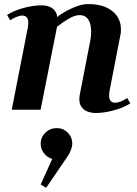

<svg xmlns="http://www.w3.org/2000/svg" viewBox="-20 -536 669 938"><path d="M447.4 16Q426.6 16 408.2 9.1Q389.8 2.2 378.7 -12.7Q367.6 -27.6 367.6 -51.2Q367.6 -55.8 368 -60.9Q368.4 -66 369.4 -72L421.2 -338Q423.2 -349.4 424.3 -360.3Q425.4 -371.2 425.4 -380.4Q425.4 -418.6 411.3 -440.4Q397.2 -462.2 369 -462.2Q346.2 -462.2 316.9 -445.3Q287.6 -428.4 258.6 -405.2L178.4 0H37.4L115.2 -398Q118.2 -413 118.2 -424Q118.2 -460 88.2 -460Q77.2 -460 60.7 -453.5Q44.2 -447 29.6 -437L14.6 -463Q47 -484 94.6 -497Q142.2 -510 183.8 -510Q209.8 -510 229.8 -499.2Q249.8 -488.4 257.6 -464.8Q258.2 -462.2 258.3 -459.4Q258.4 -456.6 258.6 -453Q294.2 -479.6 336 -497.9Q377.8 -516.2 410.6 -516.2Q486 -516.2 528.4 -482Q570.8 -447.8 570.8 -393Q570.8 -386.6 570.6 -380Q570.4 -373.4 568.4 -366L516 -96Q513 -81 513 -70Q513 -34 543 -34Q554 -34 570.5 -40.5Q587 -47 601.6 -57L616.6 -31Q584.2 -10 536.6 3Q489 16 447.4 16ZM205.2 381.8 178.8 365.2 250.8 205.6V243Q221 241 199.9 218.6Q178.8 196.2 178.8 167Q178.8 134.6 201.8 112.2Q224.8 89.8 257.6 89.8Q289.4 89.8 311.3 112.2Q333.2 134.6 333.2 167Q333.2 178 327.2 194.4Q321.2 210.8 313.4 223.2Z"/></svg>

Font: Wittgenstein
Style: Italic
Weight: 400
Italic angle: -11°
Designer: Jörg Drees
Foundry: Jörg Drees
Version: Version 1.500